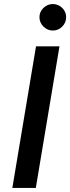

<svg xmlns="http://www.w3.org/2000/svg" viewBox="-20 -929 347 949"><path d="M41 0 158 -700H274L157 0ZM241 -778Q215 -778 195 -797.5Q175 -817 175 -844Q175 -871 195 -890Q215 -909 241 -909Q268 -909 287.5 -890Q307 -871 307 -844Q307 -817 287.5 -797.5Q268 -778 241 -778Z"/></svg>

Font: Figtree SemiBold
Style: Italic
Weight: 600
Italic angle: -9.5°
Foundry: Erik Kennedy
Version: Version 2.001;gftools[0.9.30]